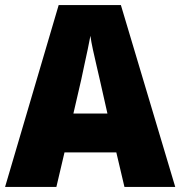

<svg xmlns="http://www.w3.org/2000/svg" viewBox="-20 -736 710 756"><path d="M470 0 438 -136H234L202 0H0L211 -716H456L670 0ZM373 -422Q368 -444 360.5 -476Q353 -508 346 -540Q339 -572 336 -595Q332 -573 325.5 -542Q319 -511 312 -479.5Q305 -448 300 -423L269 -289H403Z"/></svg>

Font: Noto Sans Gujarati SemiCondensed Black
Style: Regular
Weight: 900
Width: 4
Designer: Jelle Bosma - Monotype Design Team, Universal Thirst
Foundry: Monotype Imaging Inc.
Version: Version 2.106; ttfautohint (v1.8.4.7-5d5b)